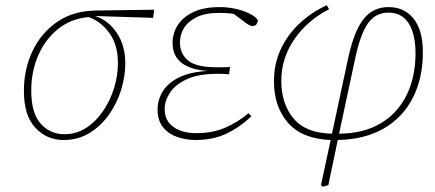

<svg xmlns="http://www.w3.org/2000/svg" viewBox="-20 -520 1655 731"><path d="M222 13Q158 13 114.5 -33.5Q71 -80 71 -174Q71 -256 103.5 -325Q136 -394 197.5 -436.5Q259 -479 347 -480L567 -483L563 -452L342 -459Q392 -443 424.5 -395Q457 -347 457 -279Q457 -230 441.5 -179Q426 -128 395.5 -84.5Q365 -41 321.5 -14Q278 13 222 13ZM99 -175Q99 -89 135 -49Q171 -9 225 -9Q271 -9 308.5 -33.5Q346 -58 373 -98Q400 -138 414.5 -185.5Q429 -233 429 -279Q429 -349 396.5 -394Q364 -439 317 -455Q250 -449 201 -409.5Q152 -370 125.5 -309Q99 -248 99 -175Z M725 13Q687 13 653.5 1Q620 -11 600 -36.5Q580 -62 580 -103Q580 -140 599.5 -172Q619 -204 661 -225Q703 -246 771 -250Q637 -259 637 -357Q637 -393 656.5 -424Q676 -455 716 -474Q756 -493 817 -493Q849 -493 879 -486Q909 -479 931.5 -467.5Q954 -456 962 -443Q961 -434 956.5 -427.5Q952 -421 941 -421Q929 -421 905 -441L870 -467Q846 -471 817 -471Q761 -471 727.5 -454Q694 -437 679.5 -411.5Q665 -386 665 -359Q665 -316 695.5 -290Q726 -264 803 -264Q815 -264 832 -264Q849 -264 856 -265L852 -237Q836 -239 809 -239Q736 -239 691.5 -218.5Q647 -198 627 -167Q607 -136 607 -105Q607 -60 640.5 -36.5Q674 -13 728 -13Q788 -13 836.5 -33.5Q885 -54 926 -89L937 -77Q891 -34 840.5 -10.5Q790 13 725 13Z M1333 -301 1271 -11H1272Q1365 -12 1429.5 -50.5Q1494 -89 1528 -158Q1562 -227 1562 -317Q1562 -390 1536 -431Q1510 -472 1459 -472Q1411 -472 1382 -432.5Q1353 -393 1333 -301ZM1209 191 1202 185 1239 13Q1130 9 1076.5 -52.5Q1023 -114 1023 -211Q1023 -276 1048.5 -331.5Q1074 -387 1119.5 -430Q1165 -473 1224 -500L1233 -485Q1151 -443 1101 -371Q1051 -299 1051 -212Q1051 -125 1097.5 -69Q1144 -13 1244 -11L1306 -301Q1329 -404 1365 -448.5Q1401 -493 1459 -493Q1520 -493 1555 -448.5Q1590 -404 1590 -321Q1590 -222 1551.5 -147Q1513 -72 1440.5 -30.5Q1368 11 1266 13L1230 185Z"/></svg>

Font: Source Serif 4 SmText ExtraLight
Style: Italic
Weight: 200
Italic angle: -12°
Designer: Frank Grießhammer
Foundry: Adobe
Version: Version 4.005;hotconv 1.1.0;makeotfexe 2.6.0